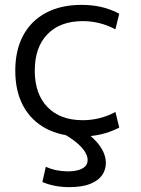

<svg xmlns="http://www.w3.org/2000/svg" viewBox="-20 -550 577 788"><path d="M315.3 10Q230.3 10 169.2 -22.3Q108 -54.7 75.3 -115.2Q42.7 -175.7 42.7 -260Q42.7 -344.3 75.3 -404.8Q108 -465.3 169.2 -497.7Q230.3 -530 315.3 -530Q357.3 -530 395.2 -521.5Q433 -513 469.4 -493.7L453.7 -429.6Q420 -447.3 387 -455.3Q354 -463.3 320 -463.3Q226.7 -463.3 174.7 -409.6Q122.7 -356 122.7 -260Q122.7 -164.7 174.7 -110.7Q226.7 -56.7 320 -56.7Q354 -56.7 387 -64.7Q420 -72.7 453.7 -90.4L469.4 -26.3Q433 -7.7 395.2 1.2Q357.3 10 315.3 10ZM264.3 218Q203 218 154 197L168 134.3Q188.7 143.9 211.7 148.6Q234.7 153.3 258.3 153.3Q281.3 153.3 299.5 148.6Q317.6 143.9 328.6 133.9Q339.6 124 339.6 107Q339.6 82.3 314.5 54.5Q289.3 26.7 242.3 0L314.4 -19.7Q362.7 11.7 388.5 47.2Q414.4 82.7 414.4 119.6Q414.4 147 398.7 169.3Q383 191.7 350 204.8Q317 218 264.3 218Z"/></svg>

Font: M PLUS 1 Thin
Style: Regular
Weight: 100
Designer: Coji Morishita
Foundry: UNDERFOREST DESIGN
Version: Version 1.001